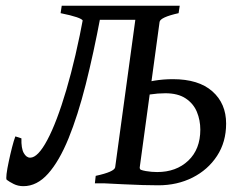

<svg xmlns="http://www.w3.org/2000/svg" viewBox="-20 -635 836 665"><path d="M328.6 -580.6Q304.2 -450.7 276.9 -342.5Q249.5 -234.4 217.3 -155.5Q185.1 -76.7 146.5 -33.4Q107.9 9.8 61 9.8Q42.5 9.8 27.3 2.2Q12.2 -5.4 3.4 -12.2Q0.5 -14.6 2.7 -32.5Q4.9 -50.3 10.3 -75.4Q15.6 -100.6 21.7 -124.5Q27.8 -148.4 33.2 -162.6L54.2 -155.8Q53.2 -121.1 62.3 -105Q71.3 -88.9 84.5 -88.9Q111.3 -88.9 144 -150.4Q176.8 -211.9 209.7 -323.5Q242.7 -435.1 270.5 -585.4ZM598.6 -589.4Q535.2 -575.2 532.7 -559.1L463.9 -54.7Q462.9 -48.3 476.1 -40.3Q489.3 -32.2 524.9 -24.9L522 0H308.6L311.5 -25.9Q376.5 -40 378.9 -55.7L448.7 -566.4H317.4L288.6 -546.4L267.1 -563Q262.7 -574.7 189.9 -589.4L193.8 -615.2H602.5ZM528.3 6.8Q506.3 6.8 473.9 5.9Q441.4 4.9 406.2 3.2Q371.1 1.5 341.8 0L453.1 -54.2Q465.3 -45.9 485.1 -42.5Q504.9 -39.1 524.4 -39.1Q590.3 -39.1 632.1 -78.6Q673.8 -118.2 673.8 -186Q673.8 -218.8 661.9 -247.6Q649.9 -276.4 623 -294.2Q596.2 -312 552.7 -312Q526.9 -312 500 -307.9Q473.1 -303.7 457.5 -300.3L458 -343.3Q481.9 -350.1 513.7 -355.5Q545.4 -360.8 578.6 -360.8Q668 -360.8 715.6 -318.6Q763.2 -276.4 763.2 -207Q763.2 -143.1 731.7 -95Q700.2 -46.9 647 -20Q593.8 6.8 528.3 6.8Z"/></svg>

Font: Gentium Book Plus
Style: Italic
Weight: 400
Italic angle: -8°
Designer: Victor Gaultney, Annie Olsen, Iska Routamaa, Becca Hirsbrunner
Foundry: SIL International
Version: Version 6.101